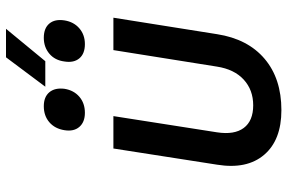

<svg xmlns="http://www.w3.org/2000/svg" viewBox="-179 -769 958 640"><g transform="rotate(-90 300.0 -449.0)"><path d="M253 10Q153 10 104 -47.5Q55 -105 71 -204L125 -550H233L179 -205Q170 -147 193.5 -115.5Q217 -84 269 -84Q320 -84 354.5 -115.5Q389 -147 398 -205L453 -550H561L506 -204Q490 -102 424 -46Q358 10 253 10ZM331 -777 429 -908H524L416 -777ZM473 -645Q441 -645 425.5 -663.5Q410 -682 415 -713Q419 -745 441 -763.5Q463 -782 494 -782Q526 -782 541.5 -763.5Q557 -745 552 -713Q547 -682 525.5 -663.5Q504 -645 473 -645ZM244 -645Q213 -645 197 -663.5Q181 -682 186 -713Q191 -745 212.5 -763.5Q234 -782 266 -782Q297 -782 312.5 -763.5Q328 -745 324 -713Q319 -682 297.5 -663.5Q276 -645 244 -645Z"/></g></svg>

Font: JetBrains Mono NL SemiBold
Style: Italic
Weight: 600
Italic angle: -9°
Monospace: yes
Designer: Philipp Nurullin, Konstantin Bulenkov
Foundry: JetBrains
Version: Version 2.305; ttfautohint (v1.8.4.7-5d5b)